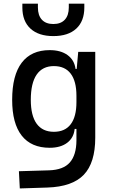

<svg xmlns="http://www.w3.org/2000/svg" viewBox="-20 -803 626 1056"><path d="M88.9 233.4 84 138.7 250 133.8Q328.6 131.3 364.3 90.3Q399.9 49.3 400.4 -30.3V-408.2L410.2 -517.6H503.9V-45.9Q503.9 92.3 440.9 158.2Q377.9 224.1 240.2 228.5ZM253.4 9.8Q151.9 9.8 99.4 -57.1Q46.9 -124 46.9 -253.9Q46.9 -388.7 99.4 -458Q151.9 -527.3 253.4 -527.3Q314 -527.3 351.6 -500Q389.2 -472.7 395.5 -423.8H435.5L400.4 -276.4Q400.4 -356.4 368.9 -397.9Q337.4 -439.5 276.4 -439.5Q213.9 -439.5 181.6 -392.6Q149.4 -345.7 149.4 -253.9Q149.4 -167 181.6 -122.6Q213.9 -78.1 276.4 -78.1Q337.4 -78.1 368.9 -119.6Q400.4 -161.1 400.4 -241.2L435.5 -93.8H390.6Q385.7 -44.9 349.4 -17.6Q313 9.8 253.4 9.8ZM273.4 -604.5Q192.4 -604.5 147.7 -645.5Q103 -686.5 103 -761.7V-782.7H188.5V-761.7Q188.5 -718.3 210.4 -694.6Q232.4 -670.9 273.4 -670.9Q314.5 -670.9 336.4 -694.6Q358.4 -718.3 358.4 -761.7V-782.7H443.8V-761.7Q443.8 -686.5 399.4 -645.5Q355 -604.5 273.4 -604.5Z"/></svg>

Font: Cascadia Mono
Style: Regular
Weight: 400
Monospace: yes
Designer: Aaron Bell
Foundry: Saja Typeworks
Version: Version 2404.023